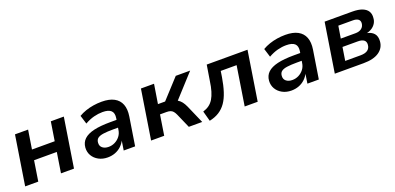

<svg xmlns="http://www.w3.org/2000/svg" viewBox="-2 -1155 3741 1818"><g transform="rotate(-20 1868.5 -246.0)"><path d="M42 0 120 -496H252L222 -306H451L481 -496H612L534 0H403L435 -204H206L174 0Z M872 10Q821 10 781.5 -11.5Q742 -33 721 -69Q700 -105 703 -150Q707 -201 741 -233Q775 -265 840.5 -280.5Q906 -296 1007 -296H1085L1074 -222H1009Q949 -222 910.5 -216.5Q872 -211 853 -196.5Q834 -182 832 -153Q829 -119 852.5 -100Q876 -81 914 -81Q948 -81 978 -96Q1008 -111 1029 -138Q1050 -165 1055 -201L1073 -312Q1081 -363 1055.5 -387Q1030 -411 970 -411Q927 -411 882.5 -399.5Q838 -388 790 -361L763 -448Q795 -467 833 -480Q871 -493 912 -499.5Q953 -506 995 -506Q1072 -506 1120 -480Q1168 -454 1187 -405Q1206 -356 1195 -285L1150 0H1035L1051 -103H1054Q1037 -67 1009.5 -41.5Q982 -16 947 -3Q912 10 872 10Z M1311 0 1389 -496H1521L1490 -302H1562L1740 -496H1885L1658 -247L1636 -279Q1663 -277 1682 -265.5Q1701 -254 1716.5 -234Q1732 -214 1746 -183L1826 0H1691L1627 -146Q1617 -168 1606 -180.5Q1595 -193 1579.5 -198.5Q1564 -204 1541 -204H1475L1443 0Z M1897 14 1869 -89Q1905 -100 1931 -119Q1957 -138 1975 -167.5Q1993 -197 2006 -240Q2019 -283 2027 -342L2052 -496H2463L2385 0H2254L2316 -394H2156L2147 -335Q2134 -256 2114.5 -195.5Q2095 -135 2066 -93Q2037 -51 1995.5 -24.5Q1954 2 1897 14Z M2723 10Q2672 10 2632.5 -11.5Q2593 -33 2572 -69Q2551 -105 2554 -150Q2558 -201 2592 -233Q2626 -265 2691.5 -280.5Q2757 -296 2858 -296H2936L2925 -222H2860Q2800 -222 2761.5 -216.5Q2723 -211 2704 -196.5Q2685 -182 2683 -153Q2680 -119 2703.5 -100Q2727 -81 2765 -81Q2799 -81 2829 -96Q2859 -111 2880 -138Q2901 -165 2906 -201L2924 -312Q2932 -363 2906.5 -387Q2881 -411 2821 -411Q2778 -411 2733.5 -399.5Q2689 -388 2641 -361L2614 -448Q2646 -467 2684 -480Q2722 -493 2763 -499.5Q2804 -506 2846 -506Q2923 -506 2971 -480Q3019 -454 3038 -405Q3057 -356 3046 -285L3001 0H2886L2902 -103H2905Q2888 -67 2860.5 -41.5Q2833 -16 2798 -3Q2763 10 2723 10Z M3162 0 3240 -496H3517Q3580 -496 3618.5 -480.5Q3657 -465 3673.5 -437.5Q3690 -410 3686 -373Q3685 -343 3670 -318.5Q3655 -294 3630 -278Q3605 -262 3570 -255L3571 -259Q3623 -250 3648 -221Q3673 -192 3669 -142Q3664 -76 3608.5 -38Q3553 0 3452 0ZM3296 -80H3451Q3497 -80 3522 -97.5Q3547 -115 3550 -150Q3553 -182 3532.5 -197.5Q3512 -213 3472 -213H3317ZM3329 -293H3477Q3515 -293 3538.5 -311Q3562 -329 3565 -362Q3567 -389 3548.5 -402.5Q3530 -416 3495 -416H3349Z"/></g></svg>

Font: Nunito Sans 9pt
Style: Bold Italic
Weight: 700
Italic angle: -9°
Version: Version 3.101;gftools[0.9.27]